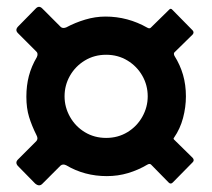

<svg xmlns="http://www.w3.org/2000/svg" viewBox="-20 -658 628 568"><path d="M296 -137Q230 -137 176 -169Q166 -174 159 -168L105 -114Q96 -105 84 -115L33 -167Q24 -177 33 -186L87 -240Q94 -247 88 -258Q74 -286 66 -312Q58 -338 58 -372Q58 -405 65.5 -433.5Q73 -462 89 -489Q94 -500 87 -506L33 -560Q24 -569 33 -579L85 -632Q95 -643 105 -633L160 -578Q166 -573 176 -577Q202 -591 232 -600Q262 -609 292 -609Q358 -609 416 -576Q423 -572 427 -577L480 -629Q485 -635 490 -629L550 -568Q555 -562 550 -556L496 -503Q493 -500 496 -493Q513 -466 521.5 -436.5Q530 -407 530 -373Q530 -341 521.5 -309Q513 -277 495 -251Q492 -248 495 -245L550 -191Q556 -184 550 -178L491 -118Q485 -112 479 -118L427 -171Q423 -175 416 -171Q389 -155 359 -146Q329 -137 296 -137ZM294 -250Q329 -250 357 -267Q385 -284 401 -312.5Q417 -341 417 -373Q417 -406 401 -434Q385 -462 357 -479Q329 -496 294 -496Q259 -496 231 -479Q203 -462 187 -434Q171 -406 171 -373Q171 -341 187 -312.5Q203 -284 231 -267Q259 -250 294 -250Z"/></svg>

Font: Libre Franklin ExtraBold
Style: Regular
Weight: 800
Designer: Pablo Impallari, Rodrigo Fuenzalida, Nhung Nguyen
Foundry: Impallari Type
Version: Version 3.000